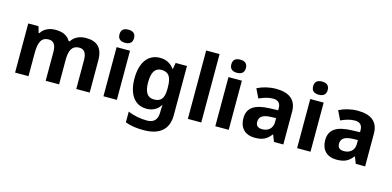

<svg xmlns="http://www.w3.org/2000/svg" viewBox="-85 -1384 4213 2061"><g transform="rotate(15 2021.5 -353.0)"><path d="M719 -649C656 -649 591 -625 558 -569H545C515 -624 459 -649 379 -649C316 -649 253 -625 220 -569H212L192 -639H78V-93H227V-350C227 -466 253 -530 336 -530C392 -530 418 -490 418 -412V-93H567V-367C567 -472 597 -530 676 -530C732 -530 758 -490 758 -412V-93H907V-449C907 -589 843 -649 719 -649Z M1135 -853C1090 -853 1054 -836 1054 -780C1054 -725 1090 -707 1135 -707C1179 -707 1216 -725 1216 -780C1216 -836 1179 -853 1135 -853ZM1209 -639H1060V-93H1209Z M1542 -649C1411 -649 1332 -544 1332 -365C1332 -188 1409 -83 1538 -83C1603 -83 1656 -107 1693 -164H1697C1695 -145 1693 -119 1693 -97V-86C1693 -3 1655 38 1578 38C1503 38 1432 24 1365 -4V115C1428 139 1492 147 1569 147C1749 147 1842 64 1842 -92V-639H1716L1704 -569H1700C1662 -622 1609 -649 1542 -649ZM1589 -528C1669 -528 1703 -481 1703 -364V-346C1703 -238 1667 -200 1591 -200C1518 -200 1484 -254 1484 -363C1484 -473 1519 -528 1589 -528Z M2147 -93V-853H1998V-93Z M2378 -853C2333 -853 2297 -836 2297 -780C2297 -725 2333 -707 2378 -707C2422 -707 2459 -725 2459 -780C2459 -836 2422 -853 2378 -853ZM2452 -639H2303V-93H2452Z M2832 -650C2755 -650 2681 -631 2623 -601L2672 -500C2723 -523 2773 -540 2826 -540C2879 -540 2911 -514 2911 -457V-433L2816 -430C2653 -424 2572 -372 2572 -256C2572 -138 2644 -83 2741 -83C2832 -83 2875 -108 2922 -167H2926L2955 -93H3059V-457C3059 -587 2978 -650 2832 -650ZM2853 -344 2911 -346V-301C2911 -231 2861 -192 2797 -192C2754 -192 2725 -209 2725 -255C2725 -307 2757 -341 2853 -344Z M3287 -853C3242 -853 3206 -836 3206 -780C3206 -725 3242 -707 3287 -707C3331 -707 3368 -725 3368 -780C3368 -836 3331 -853 3287 -853ZM3361 -639H3212V-93H3361Z M3741 -650C3664 -650 3590 -631 3532 -601L3581 -500C3632 -523 3682 -540 3735 -540C3788 -540 3820 -514 3820 -457V-433L3725 -430C3562 -424 3481 -372 3481 -256C3481 -138 3553 -83 3650 -83C3741 -83 3784 -108 3831 -167H3835L3864 -93H3968V-457C3968 -587 3887 -650 3741 -650ZM3762 -344 3820 -346V-301C3820 -231 3770 -192 3706 -192C3663 -192 3634 -209 3634 -255C3634 -307 3666 -341 3762 -344Z"/></g></svg>

Font: Noto Sans Kannada UI
Style: Bold
Weight: 700
Designer: Jelle Bosma - Monotype Design Team
Foundry: Monotype Imaging Inc.
Version: Version 2.005